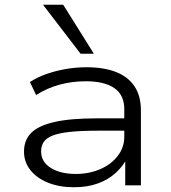

<svg xmlns="http://www.w3.org/2000/svg" viewBox="-20 -780 719 808"><path d="M291 8Q230 8 182.5 -11Q135 -30 108 -64Q81 -98 81 -142Q81 -190 111 -220.5Q141 -251 208.5 -266.5Q276 -282 389 -282H519V-230H393Q321 -230 274.5 -225Q228 -220 201.5 -209.5Q175 -199 164 -182.5Q153 -166 153 -143Q153 -99 193.5 -73.5Q234 -48 299 -48Q355 -48 401.5 -68Q448 -88 475.5 -124Q503 -160 503 -204V-321Q503 -380 461.5 -409Q420 -438 341 -438Q283 -438 230 -423.5Q177 -409 132 -380L106 -435Q137 -455 175.5 -468.5Q214 -482 257 -489.5Q300 -497 343 -497Q416 -497 467 -477.5Q518 -458 545.5 -417.5Q573 -377 573 -315V0H507V-114L515 -115Q498 -81 467 -52.5Q436 -24 392 -8Q348 8 291 8ZM319 -554 161 -760H246L375 -554Z"/></svg>

Font: Nunito Sans 10pt Expanded Light
Style: Regular
Weight: 300
Width: 7
Designer: Vernon Adams
Foundry: Vernon Adams
Version: Version 3.101;gftools[0.9.27]